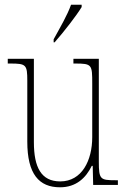

<svg xmlns="http://www.w3.org/2000/svg" viewBox="-20 -786 540 816"><path d="M208 -619V-606H212C251 -650 306 -721 327 -756V-766H282C266 -721 237 -672 208 -619ZM235 10C304 10 345 -30 370 -81H374L376 0H481V-20H470C406 -20 400 -24 400 -99V-536H292V-516H300C371 -516 372 -511 372 -431V-203C372 -104 328 -15 236 -15C155 -15 124 -75 124 -182V-536H13V-516H24C91 -516 96 -511 96 -443V-184C96 -46 146 10 235 10Z"/></svg>

Font: Noto Serif Myanmar Condensed Thin
Style: Regular
Weight: 100
Width: 3
Designer: Ben Mitchell and the Monotype Design Team
Foundry: Monotype Imaging Inc.
Version: Version 2.106